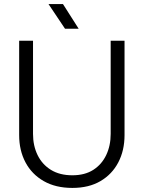

<svg xmlns="http://www.w3.org/2000/svg" viewBox="-20 -905 705 942"><path d="M335 17Q253 17 194.5 -16.5Q136 -50 105 -108.5Q74 -167 74 -242V-705H142V-248Q142 -190 164.5 -144Q187 -98 230 -71.5Q273 -45 335 -45Q396 -45 437.5 -71.5Q479 -98 501 -144Q523 -190 523 -248V-705H591V-242Q591 -167 560.5 -108.5Q530 -50 473 -16.5Q416 17 335 17ZM289 -885 366 -764H299L218 -885Z"/></svg>

Font: TikTok Sans 24pt Light
Style: Regular
Weight: 300
Version: Version 4.000